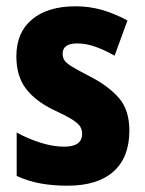

<svg xmlns="http://www.w3.org/2000/svg" viewBox="-20 -580 461 610"><path d="M391 -165Q391 -80 340.5 -35Q290 10 194 10Q149 10 109.5 3Q70 -4 33 -21V-159Q67 -140 107.5 -127Q148 -114 184 -114Q241 -114 241 -155Q241 -167 235 -177.5Q229 -188 209 -200.5Q189 -213 148 -232Q91 -260 61.5 -299.5Q32 -339 32 -401Q32 -477 82 -518.5Q132 -560 220 -560Q264 -560 304 -548.5Q344 -537 385 -515L344 -403Q315 -420 284.5 -431Q254 -442 225 -442Q179 -442 179 -409Q179 -397 185 -388Q191 -379 210 -367.5Q229 -356 268 -336Q324 -307 357.5 -269Q391 -231 391 -165Z"/></svg>

Font: Noto Sans Arabic UI Cn XBd
Style: Regular
Weight: 800
Width: 3
Designer: Monotype Design Team, Nadine Chahine and Nizar Qandah
Foundry: Monotype Imaging Inc.
Version: Version 2.010; ttfautohint (v1.8.4.7-5d5b)